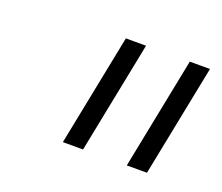

<svg xmlns="http://www.w3.org/2000/svg" viewBox="-60 -822 495 429"><g transform="rotate(20 187.5 -607.0)"><path d="M122 -474 175 -740H223L170 -474ZM274 -474 327 -740H375L322 -474Z"/></g></svg>

Font: IBM Plex Sans Cond Light
Style: Italic
Weight: 300
Width: 3
Italic angle: -11°
Designer: Mike Abbink, Paul van der Laan, Pieter van Rosmalen
Foundry: Bold Monday
Version: Version 1.3